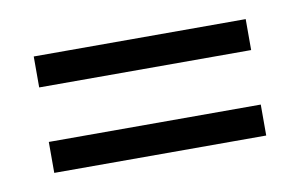

<svg xmlns="http://www.w3.org/2000/svg" viewBox="-35 -451 440 281"><g transform="rotate(-10 184.5 -310.5)"><path d="M342 -397V-351H27V-397ZM342 -270V-224H27V-270Z"/></g></svg>

Font: Moniqa ExtBd Paragraph
Style: Regular
Weight: 800
Designer: Rajesh Rajput
Foundry: Rajesh Rajput
Version: Version 1.000